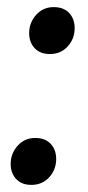

<svg xmlns="http://www.w3.org/2000/svg" viewBox="-20 -508 248 540"><path d="M10 -47Q10 -76 29.5 -98Q49 -120 79 -120Q107 -120 122.5 -103.5Q138 -87 138 -61Q138 -31 118.5 -9.5Q99 12 68 12Q41 12 25.5 -4.5Q10 -21 10 -47ZM62 -415Q62 -444 81.5 -466Q101 -488 131 -488Q159 -488 174.5 -471.5Q190 -455 190 -429Q190 -399 170.5 -377.5Q151 -356 120 -356Q93 -356 77.5 -372.5Q62 -389 62 -415Z"/></svg>

Font: Fira Sans Compressed
Style: Italic
Weight: 400
Width: 1
Italic angle: -8°
Designer: bBox Type GmbH & Carrois Corporate GbR & Edenspiekermann AG
Foundry: bBox Type GmbH & Carrois Corporate GbR & Edenspiekermann AG
Version: Version 4.301